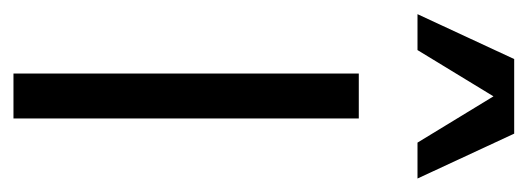

<svg xmlns="http://www.w3.org/2000/svg" viewBox="-270 -502 765 278"><g transform="rotate(90 112.0 -362.5)"><path d="M79 0H144V-500H79ZM-7 -585H45L112 -695L179 -585H231L166 -725H58Z"/></g></svg>

Font: Uncut Sans Book
Style: Regular
Weight: 350
Designer: Kasper Nordkvist
Foundry: UNCUT.wtf
Version: Version 1.304;Glyphs 3.2 (3246)